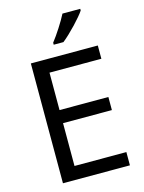

<svg xmlns="http://www.w3.org/2000/svg" viewBox="-137 -1024 830 1105"><g transform="rotate(-15 278.0 -472.0)"><path d="M252 -784H310C358 -822 431 -900 453 -934V-944H347C326 -902 282 -834 252 -796ZM496 0V-79H187V-334H478V-412H187V-635H496V-714H97V0Z"/></g></svg>

Font: Noto Sans Sunuwar
Style: Regular
Weight: 400
Designer: Anshuman Pandey
Foundry: Jamra Patel LLC
Version: Version 1.000